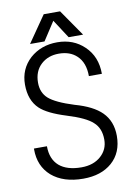

<svg xmlns="http://www.w3.org/2000/svg" viewBox="-95 -917 691 995"><g transform="rotate(-10 250.0 -419.5)"><path d="M36.1 -180.7V-175.8Q36.1 -87.9 95.7 -35.2Q157.2 17.6 261.7 17.6Q356.4 17.6 413.1 -32.2Q470.7 -83 470.7 -170.9Q470.7 -248 422.9 -295.9Q377.9 -340.8 283.2 -367.2Q186.5 -397.5 150.4 -429.7Q116.2 -460.9 116.2 -512.7Q116.2 -573.2 154.3 -608.4Q191.4 -642.6 248 -642.6Q306.6 -642.6 341.8 -609.4Q381.8 -572.3 381.8 -501H450.2Q450.2 -591.8 391.6 -647.5Q335 -702.1 250 -702.1Q165 -702.1 106.4 -650.4Q47.9 -596.7 47.9 -514.6Q47.9 -432.6 95.7 -386.7Q134.8 -349.6 232.4 -319.3Q331.1 -289.1 366.2 -255.9Q403.3 -223.6 403.3 -163.1Q403.3 -111.3 365.2 -77.1Q326.2 -42 262.7 -42Q186.5 -42 145.5 -77.1Q104.5 -113.3 104.5 -180.7ZM186.5 -717.8 250 -815.4 313.5 -717.8H389.6L293 -857.4H207L110.4 -717.8Z"/></g></svg>

Font: DotumChe
Style: Regular
Weight: 400
Monospace: yes
Version: Version 2.21